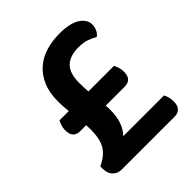

<svg xmlns="http://www.w3.org/2000/svg" viewBox="-175 -738 853 853"><g transform="rotate(-45 252.0 -311.5)"><path d="M130 -224Q130 -230 129.5 -236.5Q129 -243 129 -251H90Q71 -251 59 -262.5Q47 -274 47 -302Q47 -316 51.5 -329Q56 -342 60 -350H119Q117 -367 116 -383.5Q115 -400 115 -414Q115 -469 132 -508.5Q149 -548 178.5 -573.5Q208 -599 247.5 -611Q287 -623 332 -623Q398 -623 431.5 -601.5Q465 -580 465 -547Q465 -533 458 -517.5Q451 -502 439 -495Q419 -507 398.5 -513.5Q378 -520 349 -520Q295 -520 267.5 -493Q240 -466 240 -406Q240 -394 240.5 -380Q241 -366 242 -350H403Q407 -342 411.5 -329Q416 -316 416 -302Q416 -274 404 -262.5Q392 -251 372 -251H252Q253 -243 253 -235.5Q253 -228 253 -222Q253 -143 211 -100H467Q472 -91 475.5 -78.5Q479 -66 479 -51Q479 -25 467 -12.5Q455 0 435 0H100Q77 0 60.5 -16.5Q44 -33 44 -63Q44 -68 44 -70.5Q44 -73 45 -78Q88 -97 109 -129Q130 -161 130 -224Z"/></g></svg>

Font: Baloo Thambi 2 SemiBold
Style: Regular
Weight: 600
Designer: Aadarsh Rajan and Ek Type
Foundry: Ek Type
Version: Version 1.640;hotconv 1.0.111;makeotfexe 2.5.65597; ttfautoh